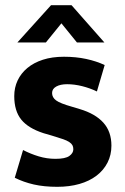

<svg xmlns="http://www.w3.org/2000/svg" viewBox="-20 -710 484 741"><path d="M354 -357Q327 -370 297 -377.5Q267 -385 239 -385Q213 -385 197 -376Q181 -367 181 -351Q181 -334 196.5 -322.5Q212 -311 258 -298L288 -289Q348 -271 379 -236.5Q410 -202 410 -148Q410 -112 395 -82.5Q380 -53 352.5 -32Q325 -11 286.5 0Q248 11 201 11Q150 11 110.5 2Q71 -7 37 -24L69 -131Q98 -116 129.5 -106.5Q161 -97 194 -97Q232 -97 247.5 -108Q263 -119 263 -134Q263 -143 259.5 -149.5Q256 -156 247 -162Q238 -168 221.5 -173.5Q205 -179 179 -187L148 -196Q89 -215 62 -248.5Q35 -282 35 -339Q35 -372 48 -399.5Q61 -427 85.5 -447.5Q110 -468 145.5 -479.5Q181 -491 227 -491Q273 -491 312.5 -482.5Q352 -474 384 -459ZM383 -546H277L217 -620L157 -546H47L177 -690H256Z"/></svg>

Font: Mukta Vaani ExtraBold
Style: Regular
Weight: 800
Designer: Noopur Datye, Girish Dalvi, Yashodeep Gholap, Pallavi Karambelkar
Foundry: Ek Type
Version: Version 2.538;PS 1.000;hotconv 16.6.51;makeotf.lib2.5.65220;